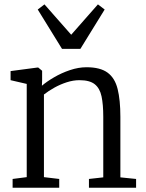

<svg xmlns="http://www.w3.org/2000/svg" viewBox="-20 -878 683 898"><path d="M105 -49.5V-485.5L29.5 -503V-545.5L154 -562H159L177 -547V-503L176 -477Q198 -496 232.5 -516.2Q267 -536.5 307 -550Q347 -563.5 384.5 -563.5Q449 -563.5 483.2 -538.2Q517.5 -513 530.2 -461.5Q543 -410 543 -331.5V-48.5L616.5 -41V0H396V-41L463 -48.5V-332Q463 -389 455 -427Q447 -465 423.2 -484Q399.5 -503 351.5 -503Q322.5 -503 292.2 -493.2Q262 -483.5 234.2 -468Q206.5 -452.5 185.5 -436V-49.5L257 -41V0H39V-41ZM270 -649.5 156.5 -833.5 188 -857.5 313 -715.5 438 -857.5 469.5 -833.5 356 -649.5Z"/></svg>

Font: Merriweather 28pt Light
Style: Regular
Weight: 300
Version: Version 2.100